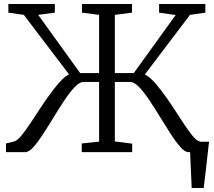

<svg xmlns="http://www.w3.org/2000/svg" viewBox="-20 -763 1073 963"><path d="M941.5 180Q940.5 157.5 939.5 135Q938.5 112.5 937.5 90Q936.5 67.5 935.5 45Q934.5 22.5 933.5 0L898.5 -52H1028.5Q1026 -29 1023.2 -5.8Q1020.5 17.5 1018 40.8Q1015.5 64 1012.8 87.2Q1010 110.5 1007.2 133.8Q1004.5 157 1001.5 180ZM10 0V-43.5L51 -53.5Q66 -57 87.2 -82.8Q108.5 -108.5 134 -147Q159.5 -185.5 187.2 -228Q215 -270.5 243 -307Q261 -330.5 278.2 -350.2Q295.5 -370 312 -381.8Q328.5 -393.5 344 -393L352.5 -355.5L99.5 -688.5L22 -699.5V-743H255V-699.5L171.5 -688.5L382 -396.5H477V-688.5L391 -699.5V-743H642V-699.5L556 -688.5V-396.5H651L861 -687.5L778 -699.5V-743H1010V-699.5L933 -688.5L681.5 -356.5L688.5 -393.5Q699.5 -393.5 711.8 -386.8Q724 -380 737.2 -367.8Q750.5 -355.5 763.8 -339.8Q777 -324 790.5 -306.5Q818.5 -270 846.2 -227.5Q874 -185 899 -146.8Q924 -108.5 945 -82.8Q966 -57 981 -53.5L1023 -43.5V0H924.5Q907.5 0 884.8 -25.5Q862 -51 836.2 -91Q810.5 -131 783 -176Q755.5 -221 728.8 -261Q702 -301 677.5 -326.5Q653 -352 632.5 -352H556V-53.5L643 -42.5V0H390V-43.5L477 -52.5V-352H399Q379 -352 354.8 -326.5Q330.5 -301 303.8 -261Q277 -221 249.8 -176Q222.5 -131 196.5 -91Q170.5 -51 147.8 -25.5Q125 0 107 0Z"/></svg>

Font: Merriweather 7pt Light
Style: Regular
Weight: 300
Designer: Eben Sorkin
Foundry: Eben Sorkin
Version: Version 2.200;gftools[0.9.31]